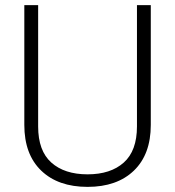

<svg xmlns="http://www.w3.org/2000/svg" viewBox="-20 -720 684 750"><path d="M75 -232V-700H129V-226Q129 -131 180.5 -85Q232 -39 322 -39Q412 -39 463.5 -85Q515 -131 515 -226V-700H569V-232Q569 -117 503 -53.5Q437 10 322 10Q207 10 141 -53.5Q75 -117 75 -232Z"/></svg>

Font: Niramit ExtraLight
Style: Regular
Weight: 200
Designer: Katatrad Aksorn Co.,Ltd.
Foundry: Cadson Demak Co.,Ltd.
Version: Version 1.000; ttfautohint (v1.6)